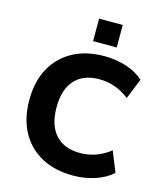

<svg xmlns="http://www.w3.org/2000/svg" viewBox="-133 -1020 964 1130"><g transform="rotate(15 349.0 -455.0)"><path d="M418 11Q307 11 225.5 -33.5Q144 -78 100 -159.5Q56 -241 56 -353Q56 -465 100 -546Q144 -627 225 -671.5Q306 -716 418 -716Q489 -716 552.5 -695.5Q616 -675 657 -636L607 -512Q563 -546 518 -561.5Q473 -577 423 -577Q327 -577 274.5 -519.5Q222 -462 222 -353Q222 -244 274.5 -186Q327 -128 423 -128Q473 -128 518 -143.5Q563 -159 607 -193L657 -69Q616 -31 552.5 -10Q489 11 418 11ZM329 -784V-921H473V-784Z"/></g></svg>

Font: Nunito Sans 10pt ExtraBold
Style: Regular
Weight: 800
Designer: Vernon Adams
Foundry: Vernon Adams
Version: Version 3.101;gftools[0.9.27]